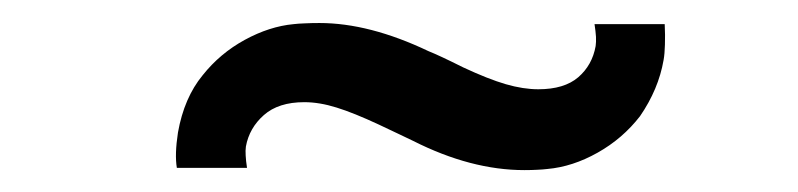

<svg xmlns="http://www.w3.org/2000/svg" viewBox="-20 -414 711 171"><path d="M571 -360.5Q566.5 -334.5 550 -310.5Q534.5 -290.5 512.2 -278Q490 -265.5 467.5 -263.5Q463.5 -263 458.5 -262.8Q453.5 -262.5 447 -262.5Q399.5 -262.5 348 -288.5Q344 -290.5 336.5 -294Q329 -297.5 317.5 -303Q295 -313.5 279.8 -318.2Q264.5 -323 251 -323Q228 -323 215 -311.5Q202 -300 199 -283.5Q198.5 -280 198.8 -275.5Q199 -271 200 -264.5H137.5Q135.5 -276.5 138.5 -296Q144 -327 160.5 -347Q176 -366.5 198 -378.5Q220 -390.5 241.5 -392.5Q245.5 -393 251.5 -393.2Q257.5 -393.5 264.5 -393.5Q309 -393.5 361.5 -368.5Q366.5 -366.5 374 -363Q381.5 -359.5 392.5 -354Q415 -343.5 430.5 -339Q446 -334.5 459.5 -334.5Q482.5 -334.5 495 -345.2Q507.5 -356 510.5 -373Q511 -376.5 510.8 -381.2Q510.5 -386 509.5 -392.5H572Q572.5 -382.5 572.2 -374.2Q572 -366 571 -360.5Z"/></svg>

Font: Russisch Sans Light
Style: Italic
Weight: 300
Italic angle: -10°
Designer: Michael Sharanda (font) & Cristiano Sobral (main changes)
Foundry: Michael Sharanda
Version: Version 2.00;September 8, 2020;FontCreator 13.0.0.2681 64-bi